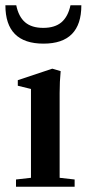

<svg xmlns="http://www.w3.org/2000/svg" viewBox="-39 -706 328 726"><path d="M125.5 -541Q-18.6 -541 -18.6 -686H22.5Q31.2 -643.1 55.9 -621.8Q80.6 -600.6 124.5 -600.6Q168.5 -600.6 193.4 -621.8Q218.3 -643.1 227.5 -686H268.6Q268.6 -541 125.5 -541ZM21.5 0V-27.3L78.1 -33.7V-369.6L28.3 -381.8V-402.8L158.7 -446.3L190.4 -437Q186.5 -397.9 186.5 -354.5V-33.7L243.2 -27.3V0Z"/></svg>

Font: Elstob SemiBold
Style: Regular
Weight: 600
Designer: Peter S. Baker
Version: Version 1.015